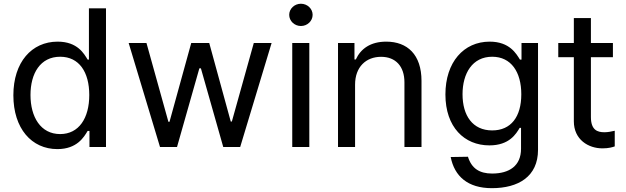

<svg xmlns="http://www.w3.org/2000/svg" viewBox="-20 -771 3283 1007"><path d="M280.9 11C384.6 11 420.8 -52.9 439.6 -84.2H449.2V0H535.9V-727.3H446.4V-458.5H439.6C421.2 -488.3 387.4 -552.6 282.3 -552.6C146 -552.6 50.1 -444.6 50.1 -271.3C50.1 -97.3 145.6 11 280.9 11ZM139.9 -272.7C139.9 -386 191.4 -473.4 295.5 -473.4C395.2 -473.4 448.2 -392.8 448.2 -272.7C448.2 -151.3 393.8 -67.8 295.5 -67.8C192.8 -67.8 139.9 -158 139.9 -272.7Z M819.2 0H908.4L1025.6 -412.6H1033.7L1150.9 0H1239.7L1404.5 -545.5H1311.1L1196 -133.5H1190.3L1077.4 -545.5H983L869 -132.1H863.3L748.2 -545.5H654.8Z M1512.8 0H1602.3V-545.5H1512.8ZM1496.8 -693.2C1496.8 -660.9 1524.5 -634.6 1558.2 -634.6C1592 -634.6 1619.7 -660.9 1619.7 -693.2C1619.7 -725.1 1592 -751.4 1558.2 -751.4C1524.5 -751.4 1496.8 -725.1 1496.8 -693.2Z M1842.3 -327.1C1842.3 -420.1 1899.9 -473 1978.7 -473C2055 -473 2101.2 -423.3 2101.2 -339.1V0H2190.7V-346.6C2190.7 -484.7 2116.5 -552.6 2005.7 -552.6C1923.3 -552.6 1871.8 -515.3 1846.2 -459.2H1839.1V-545.5H1752.8V0H1842.3Z M2559.7 215.9C2698.5 215.9 2801.8 155.2 2801.8 14.9V-545.5H2715.2V-458.5H2707C2688.2 -488.3 2653.4 -552.6 2548.3 -552.6C2411.9 -552.6 2316.1 -444.6 2316.1 -275.6C2316.1 -104 2415.5 -8.5 2546.9 -8.5C2651.6 -8.5 2687.1 -69.2 2705.6 -100.5H2712.7V9.2C2712.7 99.1 2650.9 139.2 2561.1 139.2C2495.4 139.2 2453.5 112.9 2434.3 51.1L2343.8 52.6C2363.6 153.4 2433.2 215.9 2559.7 215.9ZM2405.9 -276.6C2405.9 -386 2457.4 -473.4 2561.4 -473.4C2661.2 -473.4 2714.1 -392.8 2714.1 -276.6C2714.1 -158 2659.8 -87 2561.4 -87C2458.8 -87 2405.9 -164.8 2405.9 -276.6Z M3194.6 -545.5H3079.2V-676.1H2989.7V-545.5H2908V-470.9H2989.7V-134.6C2989.7 -38.7 3066.1 7.5 3140.3 7.1C3172.2 7.1 3192.5 1.1 3204.2 -3.2V-85.2C3186.1 -81 3168 -77.4 3149.9 -77.4C3113.3 -77.4 3079.2 -88.8 3079.2 -157.3V-470.9H3194.6Z"/></svg>

Font: Margiela Sans Text
Style: Regular
Weight: 400
Designer: Stefan Endress, Andreas Faust
Version: Version 1.100;FEAKit 1.0